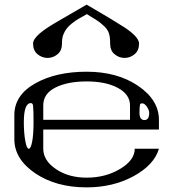

<svg xmlns="http://www.w3.org/2000/svg" viewBox="-20 -810 790 830"><path d="M625 -322.3Q625 -334 614.3 -349.6Q604.5 -363.3 594.7 -363.3Q585.9 -363.3 585 -356.4Q583 -346.7 583 -322.3Q583 -291 604.5 -291Q625 -291 625 -322.3ZM123 -351.6Q122.1 -364.3 113.3 -364.3Q83 -364.3 83 -281.2Q83 -234.4 89.8 -198.2Q95.7 -167 104.5 -167Q113.3 -167 119.1 -198.2Q125 -228.5 125 -281.2Q125 -334 123 -351.6ZM667 -250H167V-167Q167 -116.2 221.7 -79.1Q276.4 -42 354.5 -42Q435.5 -42 498 -79.1Q562.5 -117.2 562.5 -167H667Q646.5 -96.7 556.6 -47.9Q467.8 0 354.5 0Q222.7 0 132.8 -60.5Q42 -122.1 42 -208V-312.5Q42 -398.4 131.8 -449.2Q221.7 -500 354.5 -500Q486.3 -500 576.2 -439.5Q667 -377.9 667 -292ZM542 -292V-354.5Q542 -402.3 488.3 -430.7Q436.5 -458 354.5 -458Q272.5 -458 219.7 -431.6Q167 -405.3 167 -354.5V-292ZM581.1 -622.1Q581.1 -591.8 562.5 -576.2Q543 -559.6 518.6 -559.6Q494.1 -559.6 474.6 -576.2Q456.1 -591.8 456.1 -622.1Q456.1 -650.4 451.2 -665Q445.3 -683.6 428.7 -698.2Q411.1 -714.8 399.4 -721.7Q387.7 -729.5 355.5 -749Q344.7 -743.2 335.9 -737.8Q327.1 -732.4 319.3 -728.5Q309.6 -723.6 290 -708Q276.4 -697.3 267.6 -685.5Q258.8 -673.8 252.9 -658.2Q248 -644.5 248 -622.1Q248 -591.8 229.5 -576.2Q210 -559.6 185.5 -559.6Q161.1 -559.6 141.6 -576.2Q123 -591.8 123 -622.1Q123 -640.6 152.3 -666Q178.7 -688.5 233.4 -719.7L354.5 -790L447.3 -735.4Q504.9 -700.2 518.6 -691.4Q547.9 -671.9 564.5 -654.3Q581.1 -635.7 581.1 -622.1Z"/></svg>

Font: okolaksMetalik
Style: bold
Weight: 700
Width: 7
Version: Version 0.6